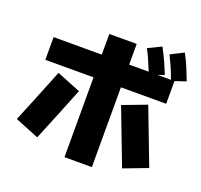

<svg xmlns="http://www.w3.org/2000/svg" viewBox="-149 -1020 1299 1239"><g transform="rotate(20 500.0 -400.0)"><path d="M416 50V-498H85V-654H416V-796H604V-654H738Q720 -698 705.5 -731Q691 -764 675 -793L766 -837Q788 -796 807.5 -753.5Q827 -711 843 -669L798 -654H891Q873 -704 857 -739.5Q841 -775 826 -805L915 -850Q938 -808 956 -764.5Q974 -721 990 -679L915 -654V-498H604V50ZM790 -9Q753 -104 717 -200Q681 -296 644 -391L808 -453Q845 -358 881 -262Q917 -166 954 -71ZM207 -10 43 -76Q81 -169 119 -262Q157 -355 194 -448L358 -382Q321 -289 283 -196Q245 -103 207 -10Z"/></g></svg>

Font: Murecho Black
Style: Regular
Weight: 900
Designer: Neil Summerour
Foundry: Positype
Version: Version 1.010; ttfautohint (v1.8.3)